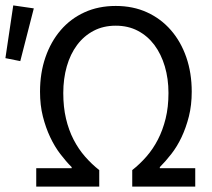

<svg xmlns="http://www.w3.org/2000/svg" viewBox="-42 -690 785 710"><path d="M92 0V-68H223V-72Q202 -93 181 -120.5Q160 -148 143.5 -183Q127 -218 116.5 -259.5Q106 -301 106 -351Q106 -420 126 -478Q146 -536 182.5 -578.5Q219 -621 270.5 -644.5Q322 -668 386 -668Q450 -668 501.5 -644.5Q553 -621 590 -578.5Q627 -536 647 -478Q667 -420 667 -351Q667 -301 656.5 -259.5Q646 -218 629.5 -183Q613 -148 591.5 -120.5Q570 -93 549 -72V-68H680V0H447V-61Q475 -83 499.5 -111Q524 -139 542 -174Q560 -209 570.5 -251.5Q581 -294 581 -346Q581 -399 567.5 -444.5Q554 -490 529 -523.5Q504 -557 468 -576Q432 -595 386 -595Q340 -595 304 -576Q268 -557 243 -523.5Q218 -490 205 -444.5Q192 -399 192 -346Q192 -294 202 -251.5Q212 -209 230 -174Q248 -139 272.5 -111Q297 -83 325 -61V0ZM-22 -475 7 -670 83 -659 33 -464Z"/></svg>

Font: Pinyin1712
Style: Regular
Weight: 400
Version: Version 1